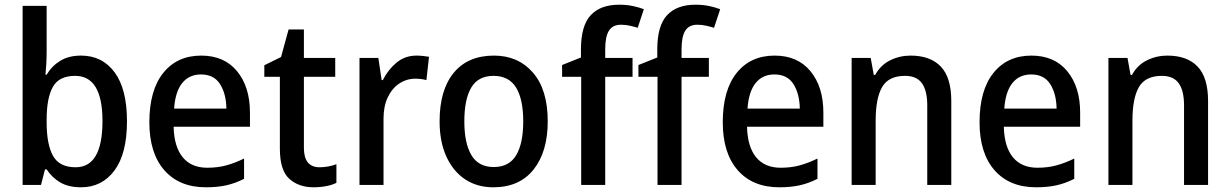

<svg xmlns="http://www.w3.org/2000/svg" viewBox="-20 -785 5220 815"><path d="M178 -568Q178 -541 176.5 -514Q175 -487 173 -468H178Q200 -505 236 -527Q272 -549 324 -549Q414 -549 466.5 -478Q519 -407 519 -270Q519 -133 466 -61.5Q413 10 324 10Q271 10 236 -10.5Q201 -31 178 -66H171L154 0H76V-760H178ZM299 -463Q230 -463 204 -415.5Q178 -368 178 -278V-266Q178 -172 205 -123.5Q232 -75 301 -75Q415 -75 415 -271Q415 -463 299 -463Z M834 -549Q932 -549 986.5 -482.5Q1041 -416 1041 -307V-247H717Q719 -162 755.5 -117.5Q792 -73 860 -73Q904 -73 940.5 -83Q977 -93 1016 -112V-26Q979 -7 941 1.5Q903 10 854 10Q741 10 677.5 -62.5Q614 -135 614 -266Q614 -402 673 -475.5Q732 -549 834 -549ZM833 -469Q783 -469 753.5 -432.5Q724 -396 719 -324H941Q940 -387 914 -428Q888 -469 833 -469Z M1337 -75Q1355 -75 1374 -78.5Q1393 -82 1408 -88V-9Q1391 0 1365 5Q1339 10 1311 10Q1248 10 1208 -26Q1168 -62 1168 -154V-459H1102V-508L1173 -543L1205 -660H1270V-539H1403V-459H1270V-157Q1270 -75 1337 -75Z M1748 -549Q1761 -549 1775 -547.5Q1789 -546 1801 -544L1790 -445Q1780 -448 1767 -449.5Q1754 -451 1743 -451Q1706 -451 1675 -430.5Q1644 -410 1626 -372Q1608 -334 1608 -282V0H1506V-539H1586L1600 -445H1605Q1627 -489 1663 -519Q1699 -549 1748 -549Z M2305 -270Q2305 -141 2245 -65.5Q2185 10 2074 10Q2005 10 1954 -24Q1903 -58 1874.5 -121Q1846 -184 1846 -270Q1846 -403 1906 -476Q1966 -549 2077 -549Q2179 -549 2242 -477Q2305 -405 2305 -270ZM1951 -270Q1951 -177 1981 -126.5Q2011 -76 2076 -76Q2141 -76 2171 -126Q2201 -176 2201 -270Q2201 -364 2170.5 -413.5Q2140 -463 2075 -463Q2010 -463 1980.5 -413.5Q1951 -364 1951 -270Z M2665 -459H2549V0H2447V-459H2366V-509L2446 -541V-575Q2446 -676 2487.5 -720.5Q2529 -765 2608 -765Q2640 -765 2666 -759.5Q2692 -754 2713 -746L2687 -667Q2671 -672 2653 -676Q2635 -680 2616 -680Q2581 -680 2565 -655Q2549 -630 2549 -575V-539H2665Z M2989 -459H2873V0H2771V-459H2690V-509L2770 -541V-575Q2770 -676 2811.5 -720.5Q2853 -765 2932 -765Q2964 -765 2990 -759.5Q3016 -754 3037 -746L3011 -667Q2995 -672 2977 -676Q2959 -680 2940 -680Q2905 -680 2889 -655Q2873 -630 2873 -575V-539H2989Z M3268 -549Q3366 -549 3420.5 -482.5Q3475 -416 3475 -307V-247H3151Q3153 -162 3189.5 -117.5Q3226 -73 3294 -73Q3338 -73 3374.5 -83Q3411 -93 3450 -112V-26Q3413 -7 3375 1.5Q3337 10 3288 10Q3175 10 3111.5 -62.5Q3048 -135 3048 -266Q3048 -402 3107 -475.5Q3166 -549 3268 -549ZM3267 -469Q3217 -469 3187.5 -432.5Q3158 -396 3153 -324H3375Q3374 -387 3348 -428Q3322 -469 3267 -469Z M3845 -549Q3929 -549 3973.5 -502.5Q4018 -456 4018 -356V0H3916V-338Q3916 -400 3893.5 -431.5Q3871 -463 3822 -463Q3752 -463 3724.5 -415.5Q3697 -368 3697 -273V0H3595V-539H3676L3689 -467H3695Q3718 -509 3758.5 -529Q3799 -549 3845 -549Z M4358 -549Q4456 -549 4510.5 -482.5Q4565 -416 4565 -307V-247H4241Q4243 -162 4279.5 -117.5Q4316 -73 4384 -73Q4428 -73 4464.5 -83Q4501 -93 4540 -112V-26Q4503 -7 4465 1.5Q4427 10 4378 10Q4265 10 4201.5 -62.5Q4138 -135 4138 -266Q4138 -402 4197 -475.5Q4256 -549 4358 -549ZM4357 -469Q4307 -469 4277.5 -432.5Q4248 -396 4243 -324H4465Q4464 -387 4438 -428Q4412 -469 4357 -469Z M4935 -549Q5019 -549 5063.5 -502.5Q5108 -456 5108 -356V0H5006V-338Q5006 -400 4983.5 -431.5Q4961 -463 4912 -463Q4842 -463 4814.5 -415.5Q4787 -368 4787 -273V0H4685V-539H4766L4779 -467H4785Q4808 -509 4848.5 -529Q4889 -549 4935 -549Z"/></svg>

Font: Noto Sans Kannada SemiCondensed Medium
Style: Regular
Weight: 500
Width: 4
Designer: Jelle Bosma - Monotype Design Team
Foundry: Monotype Imaging Inc.
Version: Version 2.005; ttfautohint (v1.8.4.7-5d5b)